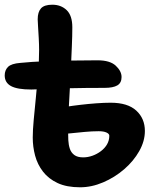

<svg xmlns="http://www.w3.org/2000/svg" viewBox="-21 -785 660 815"><path d="M319 10Q262 10 223.5 -8Q185 -26 161.5 -56.5Q138 -87 128 -124.5Q118 -162 118 -201Q118 -232 122 -275Q126 -318 131 -368Q136 -418 140.5 -470.5Q145 -523 145 -573Q145 -595 143.5 -622.5Q142 -650 140.5 -673Q139 -696 139 -703Q139 -734 153 -749.5Q167 -765 201 -765Q238 -765 262 -742Q286 -719 286 -669Q286 -633 284 -588.5Q282 -544 280 -496Q278 -448 275 -400.5Q272 -353 270 -309Q268 -265 268 -229Q268 -209 269 -189.5Q270 -170 275.5 -153.5Q281 -137 294.5 -127Q308 -117 332 -117Q352 -117 371.5 -124Q391 -131 407.5 -143.5Q424 -156 433.5 -172.5Q443 -189 443 -209Q443 -217 431 -222.5Q419 -228 398 -228Q370 -228 338 -225Q306 -222 277.5 -219Q249 -216 235 -215Q215 -215 196.5 -220Q178 -225 167 -237.5Q156 -250 156 -270Q156 -289 163 -298Q170 -307 183.5 -312.5Q197 -318 216 -323Q230 -327 258 -331.5Q286 -336 320 -340Q354 -344 388 -346.5Q422 -349 449 -349Q521 -349 557.5 -315.5Q594 -282 594 -229Q594 -186 570 -143.5Q546 -101 506 -66.5Q466 -32 417 -11Q368 10 319 10ZM112 -405Q53 -405 26 -419.5Q-1 -434 -1 -465Q-1 -487 13 -501Q27 -515 65 -518Q114 -523 171 -525Q228 -527 285.5 -528Q343 -529 393 -529Q446 -529 470.5 -506Q495 -483 495 -458Q495 -433 477 -422.5Q459 -412 423 -412Q340 -412 277 -410.5Q214 -409 172.5 -407Q131 -405 112 -405Z"/></svg>

Font: Shantell Sans
Style: Bold
Weight: 700
Designer: Stephen Nixon, Anya Danilova, Shantell Martin
Foundry: Arrow Type
Version: Version 1.011;[c5ecc13dd]